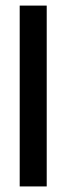

<svg xmlns="http://www.w3.org/2000/svg" viewBox="-20 -670 239 690"><path d="M50.8 -649.9H147.9V0H50.8Z"/></svg>

Font: Overused Grotesk Medium
Style: Regular
Weight: 500
Version: Version 0.002